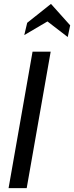

<svg xmlns="http://www.w3.org/2000/svg" viewBox="-20 -965 380 985"><path d="M24 0 147 -700H240L117 0ZM104.5 -785 119.5 -848 241.5 -945 340 -835 327.5 -775 223.5 -855Z"/></svg>

Font: Cabin
Style: Italic
Weight: 400
Width: 4
Italic angle: -10°
Designer: Pablo Impallari
Foundry: Pablo Impallari. http://www.impallari.com Igino Marini. http://www.ikern.com
Version: Version 3.001